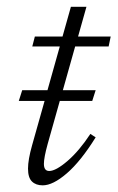

<svg xmlns="http://www.w3.org/2000/svg" viewBox="-20 -533 344 562"><path d="M108.5 -53.5Q108.5 -32.5 124 -32.5Q143.5 -32.5 177.8 -62Q212 -91.5 244.5 -141L260 -131Q216.5 -61 175.8 -25.8Q135 9.5 105 9.5Q85 9.5 73.5 -1.8Q62 -13 62 -39.5Q62 -65.5 74 -108L110.5 -237.5H35L45 -269H119L155 -397H74.5L82 -426H163L187.5 -513H233L208.5 -426H304L298 -397H200L164 -269H260L250 -237.5H155L119.5 -111.5Q108.5 -71.5 108.5 -53.5Z"/></svg>

Font: Newsreader Text Light
Style: Italic
Weight: 300
Italic angle: -17°
Designer: Hugues Gentile
Foundry: Production Type
Version: Version 1.001